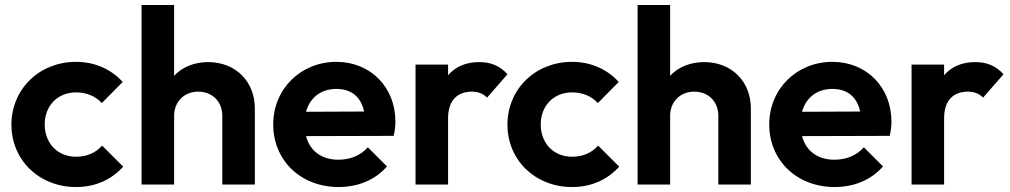

<svg xmlns="http://www.w3.org/2000/svg" viewBox="-20 -743 4066 773"><path d="M286 10C362 10 427 -18 476 -72L391 -157C366 -128 330 -112 286 -112C213 -112 160 -165 160 -242C160 -318 213 -371 286 -371C329 -371 364 -356 390 -328L474 -413C427 -465 361 -494 286 -494C139 -494 26 -385 26 -241C26 -98 138 10 286 10Z M875 -277V0H1006V-306C1006 -416 928 -493 818 -493C762 -493 714 -473 681 -438V-723H550V0H681V-277C681 -334 722 -374 778 -374C835 -374 875 -334 875 -277Z M1343 10C1421 10 1490 -18 1538 -73L1461 -150C1432 -117 1390 -100 1342 -100C1275 -100 1228 -135 1212 -195L1565 -196C1570 -218 1572 -236 1572 -253C1572 -392 1472 -494 1334 -494C1191 -494 1080 -385 1080 -242C1080 -96 1192 10 1343 10ZM1212 -293C1228 -350 1272 -385 1334 -385C1395 -385 1433 -353 1446 -294Z M1653 0H1784V-267C1784 -339 1822 -374 1879 -374C1906 -374 1925 -366 1941 -350L2023 -444C1993 -478 1956 -493 1909 -493C1855 -493 1813 -474 1784 -440V-483H1653Z M2283 10C2359 10 2424 -18 2473 -72L2388 -157C2363 -128 2327 -112 2283 -112C2210 -112 2157 -165 2157 -242C2157 -318 2210 -371 2283 -371C2326 -371 2361 -356 2387 -328L2471 -413C2424 -465 2358 -494 2283 -494C2136 -494 2023 -385 2023 -241C2023 -98 2135 10 2283 10Z M2872 -277V0H3003V-306C3003 -416 2925 -493 2815 -493C2759 -493 2711 -473 2678 -438V-723H2547V0H2678V-277C2678 -334 2719 -374 2775 -374C2832 -374 2872 -334 2872 -277Z M3340 10C3418 10 3487 -18 3535 -73L3458 -150C3429 -117 3387 -100 3339 -100C3272 -100 3225 -135 3209 -195L3562 -196C3567 -218 3569 -236 3569 -253C3569 -392 3469 -494 3331 -494C3188 -494 3077 -385 3077 -242C3077 -96 3189 10 3340 10ZM3209 -293C3225 -350 3269 -385 3331 -385C3392 -385 3430 -353 3443 -294Z M3650 0H3781V-267C3781 -339 3819 -374 3876 -374C3903 -374 3922 -366 3938 -350L4020 -444C3990 -478 3953 -493 3906 -493C3852 -493 3810 -474 3781 -440V-483H3650Z"/></svg>

Font: MV Cash SemiBold
Style: Regular
Weight: 600
Designer: Rodrigo Fuenzalida
Foundry: fragTYPE
Version: Version 1.100;Glyphs 3.1.2 (3151)